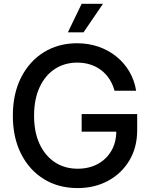

<svg xmlns="http://www.w3.org/2000/svg" viewBox="-20 -962 779 993"><path d="M380.9 10.7Q282.2 10.7 206.8 -35.9Q131.3 -82.5 88.9 -166.7Q46.4 -251 46.4 -363.3Q46.4 -477.5 89.4 -561.8Q132.3 -646 207.3 -692.1Q282.2 -738.3 378.4 -738.3Q437.5 -738.3 489.3 -720.5Q541 -702.6 581.5 -669.9Q622.1 -637.2 648.7 -592.3Q675.3 -547.4 684.1 -492.7H572.3Q563.5 -525.9 546.1 -552.7Q528.8 -579.6 503.9 -598.6Q479 -617.7 447.8 -627.9Q416.5 -638.2 379.4 -638.2Q314 -638.2 263.4 -605Q212.9 -571.8 184.6 -510.3Q156.2 -448.7 156.2 -363.3Q156.2 -278.8 184.8 -217.3Q213.4 -155.8 264.2 -122.6Q314.9 -89.4 381.8 -89.4Q439.9 -89.4 484.9 -113.5Q529.8 -137.7 555.7 -181.6Q581.5 -225.6 581.5 -284.7L611.3 -281.2H402.3V-372.1H689.5V-288.6Q689.5 -199.7 649.2 -132.3Q608.9 -64.9 539.3 -27.1Q469.7 10.7 380.9 10.7ZM331.1 -794.9 402.3 -942.4H512.7L412.1 -794.9Z"/></svg>

Font: Inter 24pt Medium
Style: Regular
Weight: 500
Designer: Rasmus Andersson
Foundry: rsms
Version: Version 4.001;git-66647c0bb